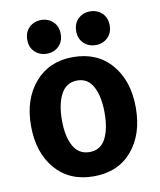

<svg xmlns="http://www.w3.org/2000/svg" viewBox="-85 -816 752 904"><g transform="rotate(-10 290.5 -364.0)"><path d="M40 -265Q40 -392 108 -471Q176 -550 290 -550Q406 -550 473.5 -471.5Q541 -393 541 -265Q541 -137 474 -58.5Q407 20 291 20Q175 20 107.5 -58.5Q40 -137 40 -265ZM291 -438Q239 -438 213.5 -391Q188 -344 188 -266Q188 -188 213.5 -142Q239 -96 291 -96Q343 -96 367.5 -142Q392 -188 392 -266Q392 -344 367 -391Q342 -438 291 -438ZM253 -667Q253 -631 230 -609Q207 -587 173 -587Q139 -587 116 -609Q93 -631 93 -667Q93 -704 116 -726Q139 -748 173 -748Q207 -748 230 -726Q253 -704 253 -667ZM487 -667Q487 -631 464 -609Q441 -587 407 -587Q373 -587 350 -609Q327 -631 327 -667Q327 -704 350 -726Q373 -748 407 -748Q441 -748 464 -726Q487 -704 487 -667Z"/></g></svg>

Font: Repo
Style: Bold
Weight: 700
Designer: Stefan Peev
Foundry: Context Ltd
Version: Version 001.000